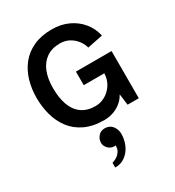

<svg xmlns="http://www.w3.org/2000/svg" viewBox="-240 -852 1210 1325"><g transform="rotate(-30 365.5 -189.5)"><path d="M384 12Q293 12 229.5 -18.5Q166 -49 127 -101Q88 -153 70.5 -218.5Q53 -284 53 -355Q53 -428 72.5 -492.5Q92 -557 132 -606.5Q172 -656 234 -684Q296 -712 380 -712Q452 -712 510 -685Q568 -658 606.5 -611Q645 -564 659 -502L536 -477Q527 -511 504.5 -539Q482 -567 450.5 -583.5Q419 -600 380 -600Q315 -600 271.5 -569.5Q228 -539 206.5 -484.5Q185 -430 185 -357Q185 -277 206 -220Q227 -163 270.5 -132.5Q314 -102 379 -102Q418 -102 454.5 -122Q491 -142 516 -179.5Q541 -217 543 -268H379V-376H663V0H574Q574 0 572 -13.5Q570 -27 568 -44.5Q566 -62 564 -75.5Q562 -89 562 -89Q543 -54 513.5 -31.5Q484 -9 450.5 1.5Q417 12 384 12ZM283 333Q283 333 283 323Q283 313 283 304Q283 295 283 295Q283 295 295 291Q307 287 322.5 277Q338 267 350 249Q362 231 362 202Q360 203 357 203Q354 203 351 203Q323 203 303 182.5Q283 162 283 137Q283 108 302.5 85Q322 62 354 62Q382 62 400 75.5Q418 89 427 110Q436 131 436 153Q436 183 427 214.5Q418 246 399 272.5Q380 299 351.5 316Q323 333 283 333Z"/></g></svg>

Font: Inclusive Sans SemiBold
Style: Regular
Weight: 600
Designer: Olivia King
Foundry: Olivia King
Version: Version 2.004